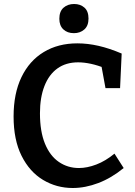

<svg xmlns="http://www.w3.org/2000/svg" viewBox="-20 -930 677 961"><path d="M344 11Q263 11 195.5 -29.5Q128 -70 88 -150Q48 -230 48 -347Q48 -462 87.5 -544Q127 -626 199 -669.5Q271 -713 367 -713Q419 -713 473.5 -700.5Q528 -688 589 -662L581 -489H508L486 -609L507 -588Q470 -603 435.5 -610.5Q401 -618 371 -618Q310 -618 267.5 -587.5Q225 -557 202.5 -499.5Q180 -442 180 -363Q180 -272 205 -211Q230 -150 274.5 -119.5Q319 -89 375 -89Q416 -89 462 -106.5Q508 -124 553 -161L599 -89Q538 -39 472.5 -14Q407 11 344 11ZM350 -764Q317 -764 297 -783Q277 -802 277 -836Q277 -873 298 -891.5Q319 -910 351 -910Q382 -910 402.5 -892Q423 -874 423 -837Q423 -801 402 -782.5Q381 -764 350 -764Z"/></svg>

Font: Bitter Thin SemiBold
Style: Regular
Weight: 600
Version: Version 2.002